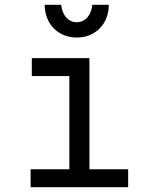

<svg xmlns="http://www.w3.org/2000/svg" viewBox="-20 -783 640 803"><path d="M108 0H516V-75H354V-540H113V-465H270V-75H108ZM236 -763H167C167 -683 223 -626 301 -626C379 -626 435 -683 435 -763H366C362 -719 336 -690 301 -690C266 -690 240 -719 236 -763Z"/></svg>

Font: CommitMono
Style: 400Regular
Weight: 400
Monospace: yes
Designer: Eigil Nikolajsen
Foundry: Eigil Nikolajsen
Version: Version 1.143